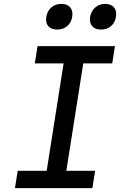

<svg xmlns="http://www.w3.org/2000/svg" viewBox="-20 -967 640 987"><path d="M57 0 71 -89H220L307 -641H159L173 -730H571L557 -641H408L321 -89H469L455 0ZM499 -815Q469 -815 454 -832.5Q439 -850 443 -880Q449 -911 470 -929Q491 -947 521 -947Q551 -947 566 -929Q581 -911 576 -880Q571 -850 550.5 -832.5Q530 -815 499 -815ZM274 -815Q244 -815 228.5 -832.5Q213 -850 218 -880Q223 -911 244 -929Q265 -947 296 -947Q326 -947 341 -929Q356 -911 351 -880Q346 -850 325 -832.5Q304 -815 274 -815Z"/></svg>

Font: JetBrains Mono NL Medium
Style: Italic
Weight: 500
Italic angle: -9°
Monospace: yes
Designer: Philipp Nurullin, Konstantin Bulenkov
Foundry: JetBrains
Version: Version 2.305; ttfautohint (v1.8.4.7-5d5b)